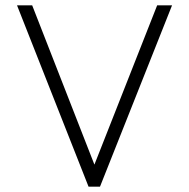

<svg xmlns="http://www.w3.org/2000/svg" viewBox="-20 -702 711 722"><path d="M313 0 44 -682H101L335 -83L571 -682H627L356 0Z"/></svg>

Font: Outfit Extra Light
Style: Regular
Weight: 200
Designer: Rodrigo Fuenzalida
Foundry: fragTYPE
Version: Version 1.000